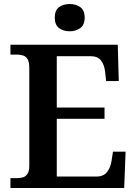

<svg xmlns="http://www.w3.org/2000/svg" viewBox="-20 -937 682 957"><path d="M32 0V-49H63Q80 -49 94 -53Q108 -57 117 -70.5Q126 -84 126 -111V-598Q126 -628 117.5 -642Q109 -656 95 -660.5Q81 -665 63 -665H32V-714H567L572 -533H509L504 -579Q500 -614 483.5 -635.5Q467 -657 431 -657H263V-401H501V-345H263V-57H460Q496 -57 513.5 -79.5Q531 -102 536 -135L543 -181H606L599 0ZM327 -781Q296 -781 274.5 -797Q253 -813 253 -849Q253 -886 274.5 -901.5Q296 -917 328 -917Q358 -917 380 -901.5Q402 -886 402 -849Q402 -813 380 -797Q358 -781 327 -781Z"/></svg>

Font: Noto Serif Kannada SemiBold
Style: Regular
Weight: 600
Version: Version 2.003